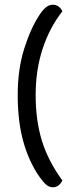

<svg xmlns="http://www.w3.org/2000/svg" viewBox="-20 -677 294 813"><path d="M204 116Q188 116 175 104.5Q162 93 148 73Q103 9 79 -76.5Q55 -162 55 -274Q55 -385 83 -472.5Q111 -560 148 -615Q161 -635 174.5 -646Q188 -657 204 -657Q218 -657 228.5 -649Q239 -641 244 -629Q190 -560 160.5 -470.5Q131 -381 131 -274Q131 -167 157.5 -81Q184 5 244 87Q239 99 228.5 107.5Q218 116 204 116Z"/></svg>

Font: Baloo Paaji 2
Style: Regular
Weight: 400
Designer: Shuchita Grover, Noopur Datye and Ek Type
Foundry: Ek Type
Version: Version 1.700